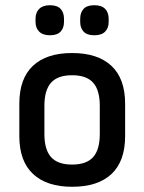

<svg xmlns="http://www.w3.org/2000/svg" viewBox="-20 -704 553 735"><path d="M256 11Q159 11 106.5 -38Q54 -87 54 -183V-307Q54 -403 106 -452Q158 -501 256 -501Q354 -501 406.5 -452Q459 -403 459 -307V-183Q459 -87 407 -38Q355 11 256 11ZM256 -74Q311 -74 336.5 -102.5Q362 -131 362 -191V-299Q362 -359 336.5 -387.5Q311 -416 256 -416Q201 -416 175.5 -387.5Q150 -359 150 -299V-191Q150 -131 175.5 -102.5Q201 -74 256 -74ZM171 -569Q144 -569 130 -583Q116 -597 116 -620V-632Q116 -656 130 -670Q144 -684 171 -684Q199 -684 212 -670Q225 -656 225 -632V-620Q225 -597 212 -583Q199 -569 171 -569ZM341 -569Q313 -569 300 -583Q287 -597 287 -620V-632Q287 -656 300 -670Q313 -684 341 -684Q369 -684 382.5 -670Q396 -656 396 -632V-620Q396 -597 382.5 -583Q369 -569 341 -569Z"/></svg>

Font: Sofia Sans Semi Condensed SemiBold
Style: Regular
Weight: 600
Designer: Botio Nikoltchev, Ani Petrova
Foundry: lettersoup
Version: Version 4.100